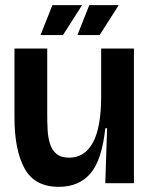

<svg xmlns="http://www.w3.org/2000/svg" viewBox="-20 -710 580 744"><path d="M208 14Q114 14 75 -57.5Q36 -129 36 -256V-522H163V-266Q163 -237 164.5 -207.5Q166 -178 173.5 -153.5Q181 -129 198.5 -114Q216 -99 248 -99Q308 -99 340 -157.5Q372 -216 372 -337V-522H499V-251V0H388L395 -213H388Q375 -90 330.5 -38Q286 14 208 14ZM224 -574H137L183 -690H298ZM366 -574H280L326 -690H440Z"/></svg>

Font: Bricolage Grotesque 48pt SemiBold
Style: Regular
Weight: 600
Designer: Mathieu Triay
Foundry: Atelier Triay
Version: Version 1.000; ttfautohint (v1.8.4.7-5d5b);gftools[0.9.32]